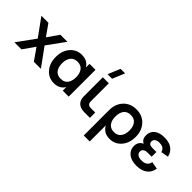

<svg xmlns="http://www.w3.org/2000/svg" viewBox="5 -1650 2737 2737"><g transform="rotate(45 1373.5 -281.5)"><path d="M151.9 0H9.8L207.5 -272.9L14.2 -540H155.8L277.3 -367.7L397 -540H539.1L345.7 -272.9L543.9 0H401.9L277.3 -178.7Z M984.4 -540H1104.5V0H984.4V-72.3Q932.6 15.1 818.4 15.1Q711.4 15.1 642.6 -64.9Q573.7 -145 573.7 -270Q573.7 -396 642.6 -475.6Q711.4 -555.2 818.4 -555.2Q932.1 -555.2 984.4 -467.3ZM843.3 -441.9Q773.9 -441.9 737.5 -395.3Q701.2 -348.6 701.2 -270Q701.2 -189.9 737.5 -144Q773.9 -98.1 843.3 -98.1Q913.6 -98.1 949 -144.3Q984.4 -190.4 984.4 -270Q984.4 -350.1 948 -396Q911.6 -441.9 843.3 -441.9Z M1361.8 -617.7H1270.5L1347.2 -802.7H1439ZM1532.7 -106.9V0H1418.9Q1340.8 0 1297.4 -40Q1253.9 -80.1 1253.9 -152.3V-539.1H1374.5V-176.8Q1374.5 -140.6 1391.4 -123.8Q1408.2 -106.9 1444.3 -106.9Z M1768.6 240.2H1647.9V-270Q1647.9 -397 1722.7 -476.1Q1797.4 -555.2 1917 -555.2Q2038.1 -555.2 2112.3 -475.6Q2186.5 -396 2186.5 -270Q2186.5 -144 2117.7 -64.5Q2048.8 15.1 1941.9 15.1Q1819.8 15.1 1768.6 -85.4ZM1917 -98.1Q1986.3 -98.1 2022.7 -144.8Q2059.1 -191.4 2059.1 -270Q2059.1 -350.1 2022.7 -396Q1986.3 -441.9 1917 -441.9Q1846.7 -441.9 1811 -395.8Q1775.4 -349.6 1775.4 -270Q1775.4 -189.9 1812 -144Q1848.6 -98.1 1917 -98.1Z M2481 15.1Q2377.9 15.1 2318.4 -33.4Q2258.8 -82 2258.8 -159.7Q2258.8 -203.6 2279.8 -235.6Q2300.8 -267.6 2336.4 -279.8Q2273.4 -311 2273.4 -388.2Q2273.4 -467.3 2328.6 -511.2Q2383.8 -555.2 2482.9 -555.2Q2539.1 -555.2 2583.5 -540.5Q2627.9 -525.9 2662.8 -489Q2697.8 -452.1 2710.4 -395L2597.7 -374.5Q2579.6 -450.7 2484.9 -450.7Q2441.9 -450.7 2415.8 -432.9Q2389.6 -415 2389.6 -381.8Q2389.6 -355 2409.2 -340.3Q2428.7 -325.7 2466.8 -325.7H2546.4V-230.5H2466.8Q2424.3 -230.5 2399.9 -213.9Q2375.5 -197.3 2375.5 -162.6Q2375.5 -128.9 2404.3 -109.1Q2433.1 -89.4 2483.9 -89.4Q2534.7 -89.4 2567.4 -112.3Q2600.1 -135.3 2606.9 -182.1L2719.7 -162.1Q2705.6 -75.7 2643.8 -30.3Q2582 15.1 2481 15.1Z"/></g></svg>

Font: Vela Sans Bd
Style: Bold
Weight: 700
Designer: Principal design: Mikhail Sharanda - project Manrope.
Design modification: Ravid Balaliev
Foundry: Mikhail Sharanda
Version: Version 1.001